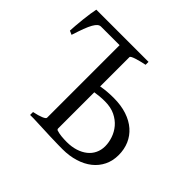

<svg xmlns="http://www.w3.org/2000/svg" viewBox="-149 -791 974 974"><g transform="rotate(45 337.5 -304.0)"><path d="M389.2 -317.4Q368.7 -317.4 351.3 -315.7Q334 -314 318.4 -311.5V-50.8Q318.4 -46.9 323.2 -43.5Q338.9 -38.1 358.9 -36.1Q378.9 -34.2 397.5 -34.2Q432.6 -34.2 460.9 -43.2Q489.3 -52.2 509.5 -68.4Q529.8 -84.5 540.5 -107.2Q551.3 -129.9 551.3 -157.2Q551.3 -184.1 541.7 -212.4Q532.2 -240.7 512.5 -264.2Q492.7 -287.6 462.2 -302.5Q431.6 -317.4 389.2 -317.4ZM631.3 -173.8Q631.3 -132.3 615 -98.9Q598.6 -65.4 569.1 -42Q539.6 -18.6 498.5 -5.9Q457.5 6.8 408.2 6.8Q397.5 6.8 382.6 6.6Q367.7 6.3 350.6 5.9Q333.5 5.4 315.4 4.9Q297.4 4.4 280.3 3.4Q239.7 2 195.3 0H169.4V-21Q202.6 -27.8 221.4 -35.9Q240.2 -43.9 240.2 -50.8V-571.3H106.9Q97.7 -571.3 89.1 -564.5Q80.6 -557.6 71.5 -541.7Q62.5 -525.9 52.7 -500Q43 -474.1 30.8 -436L9.8 -445.3Q10.3 -459.5 12.2 -483.2Q14.2 -506.8 16.8 -531.7Q19.5 -556.6 22.9 -579.6Q26.4 -602.5 29.3 -615.2H403.8V-594.2Q387.2 -590.8 371.8 -586.9Q356.4 -583 344.5 -579.1Q332.5 -575.2 325.4 -571.3Q318.4 -567.4 318.4 -564V-353.5Q338.9 -357.4 361.6 -359.4Q384.3 -361.3 408.2 -361.3Q461.4 -361.3 503.2 -347.4Q544.9 -333.5 573.2 -308.6Q601.6 -283.7 616.5 -249.3Q631.3 -214.8 631.3 -173.8Z"/></g></svg>

Font: Noto Serif Devanagari
Style: Regular
Weight: 400
Designer: Monotype Design Team
Foundry: Monotype Imaging Inc.
Version: Version 1.01